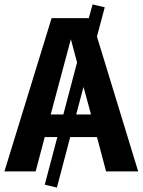

<svg xmlns="http://www.w3.org/2000/svg" viewBox="-29 -774 644 867"><path d="M595 0H450L409 -155H288L228 73L173 60L230 -155H173L132 0H-9L204 -692H372L389 -754L444 -741L409 -610V-608ZM200 -257H257L319 -492L291 -597ZM315 -257H382L348 -382V-381Z"/></svg>

Font: FiraGO SemiBold
Style: Regular
Weight: 600
Designer: bBox Type
Foundry: bBox Type GmbH
Version: Version 1.001;PS 001.001;hotconv 1.0.88;makeotf.lib2.5.64775